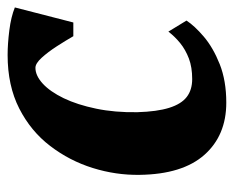

<svg xmlns="http://www.w3.org/2000/svg" viewBox="-75 -529 614 504"><g transform="rotate(-90 232.0 -277.0)"><path d="M214.5 10Q128.5 10 77.5 -47.5Q26.5 -105 25 -217.5Q24 -279.5 43 -340.5Q62 -401.5 100.8 -452.2Q139.5 -503 199.2 -533.5Q259 -564 339.5 -564Q369 -564 404.5 -559.5Q440 -555 464.5 -545L425 -391.5H389Q377.5 -411.5 362.5 -434.8Q347.5 -458 332.5 -474.5Q317.5 -491 306 -491Q285.5 -491 264.5 -471.8Q243.5 -452.5 226.2 -416.8Q209 -381 198.8 -331.8Q188.5 -282.5 189.5 -223.5Q191 -171.5 201 -139.8Q211 -108 229.5 -93.8Q248 -79.5 276.5 -79.5Q307.5 -79.5 330.5 -88.2Q353.5 -97 370.8 -111Q388 -125 401 -142L430 -94.5Q416.5 -73.5 387.8 -49Q359 -24.5 315.5 -7.2Q272 10 214.5 10Z"/></g></svg>

Font: Merriweather 28pt Black
Style: Italic
Weight: 900
Italic angle: -7.8°
Version: Version 2.101